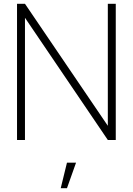

<svg xmlns="http://www.w3.org/2000/svg" viewBox="-20 -740 702 1015"><path d="M70 -720H112L550 -75V-720H592V0H550L112 -646V0H70ZM301 255H334L382 120H334Z"/></svg>

Font: Tap Sans
Style: Regular
Weight: 400
Designer: Tap Payments
Foundry: Tap Payments
Version: Version 1.001;Glyphs 3.1.2 (3151)